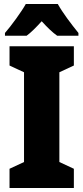

<svg xmlns="http://www.w3.org/2000/svg" viewBox="-20 -947 420 967"><path d="M271 -927H110C89 -889 36 -816 5 -781V-767H114C136 -783 160 -807 190 -840C219 -808 244 -784 268 -767H375V-781C337 -828 296 -882 271 -927ZM352 0V-97L279 -131V-583L352 -617V-714H28V-617L101 -583V-131L28 -97V0Z"/></svg>

Font: Noto Sans Condensed Black
Style: Regular
Weight: 900
Width: 3
Designer: Monotype Design Team
Foundry: Monotype Imaging Inc.
Version: Version 2.013